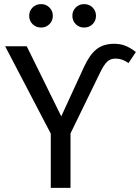

<svg xmlns="http://www.w3.org/2000/svg" viewBox="-20 -914 681 934"><path d="M227 -264 5 -689H110L278 -348L388 -587Q416 -648 449.5 -674.5Q483 -701 536 -701Q567 -701 592 -690.5Q617 -680 641 -661L605 -607Q576 -629 542 -629Q518 -629 502 -614.5Q486 -600 467 -561L323 -265V0H227ZM237 -837Q237 -813 220.5 -796.5Q204 -780 180 -780Q155 -780 138.5 -796.5Q122 -813 122 -837Q122 -861 138.5 -877.5Q155 -894 180 -894Q204 -894 220.5 -877.5Q237 -861 237 -837ZM447 -837Q447 -813 430.5 -796.5Q414 -780 389 -780Q365 -780 348.5 -796.5Q332 -813 332 -837Q332 -861 348.5 -877.5Q365 -894 389 -894Q414 -894 430.5 -877.5Q447 -861 447 -837Z"/></svg>

Font: FiraGO
Style: Regular
Weight: 400
Designer: bBox Type
Foundry: bBox Type GmbH
Version: Version 1.001;April 20, 2020;FontCreator 12.0.0.2555 64-bit